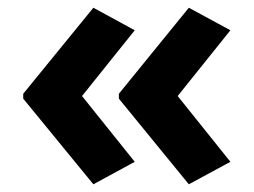

<svg xmlns="http://www.w3.org/2000/svg" viewBox="-20 -522 655 496"><path d="M40 -279.8 221.2 -502 328.1 -443.8 191.9 -273.9 328.1 -104 221.2 -45.9 40 -267.1ZM287.1 -279.8 467.8 -502 575.2 -443.8 439 -273.9 575.2 -104 467.8 -45.9 287.1 -267.1Z"/></svg>

Font: Droid Sans Thai
Style: Bold
Weight: 700
Designer: Steve Matteson
Foundry: Ascender Corporation
Version: Version 1.00